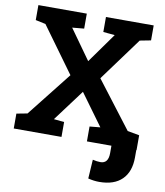

<svg xmlns="http://www.w3.org/2000/svg" viewBox="-98 -791 935 1085"><g transform="rotate(10 369.5 -249.0)"><path d="M17.6 0V-85.4L79.6 -97.2L280.8 -352.1L91.3 -612.8L33.7 -625V-710.9H311.5V-625L243.7 -618.7L365.7 -447.8L487.8 -618.7L421.4 -625V-710.9H695.3V-625L632.3 -612.8L450.2 -364.7L654.3 -97.7L722.2 -85.4V0H437.5V-85.4L498.5 -91.3L366.7 -272L231.9 -91.3L291.5 -85.4V0ZM545.4 213.4Q514.2 213.4 481.4 205.1L488.3 96.2Q512.7 102.1 532.7 102.1Q578.1 102.1 578.1 42.5V-43H720.7V42.5Q720.7 124.5 675.5 168.9Q630.4 213.4 545.4 213.4Z"/></g></svg>

Font: Roboto Slab
Style: Bold
Weight: 700
Designer: Google
Version: Version 2.000; ttfautohint (v1.8.1.43-b0c9)